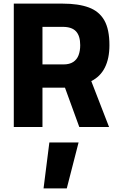

<svg xmlns="http://www.w3.org/2000/svg" viewBox="-20 -700 656 1058"><path d="M56 0V-680H326Q412 -680 469 -659Q526 -638 554.5 -588.5Q583 -539 583 -451Q583 -378 558 -328Q533 -278 483 -253L581 0H417L338 -217H214V0ZM214 -345H330Q363 -345 383.5 -358.5Q404 -372 413 -396Q422 -420 422 -451Q422 -502 399 -527Q376 -552 326 -552H214ZM220 338 252 85H413L348 338Z"/></svg>

Font: Cairo Play ExtraBold
Style: Regular
Weight: 800
Version: Version 3.119